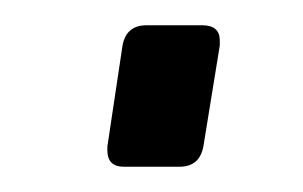

<svg xmlns="http://www.w3.org/2000/svg" viewBox="-20 -131 240 152"><path d="M65 -12V-15L77 -95Q80 -111 96 -111H140Q154 -111 154 -99V-95L141 -15Q138 1 122 1H78Q65 1 65 -12Z"/></svg>

Font: Exo
Style: Italic
Weight: 400
Italic angle: -9°
Designer: Natanael Gama
Foundry: Natanael Gama
Version: Version 1.500; ttfautohint (v1.6)